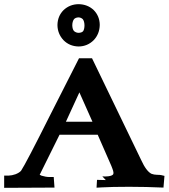

<svg xmlns="http://www.w3.org/2000/svg" viewBox="-20 -897 810 922"><path d="M357.4 -877C329.2 -876.7 305.1 -867.2 285.2 -848.4C266.2 -829.4 256.4 -805.5 255.9 -776.9C256.1 -749 265.8 -724.8 284.7 -704.3C304.1 -684.5 328.3 -674.4 357.4 -673.8C385.9 -674.1 410.2 -684.3 430.1 -704.3C448.9 -724.2 458.5 -748.5 459 -777.3C458.7 -805.8 448.9 -829.7 429.5 -849.1C410.2 -867.2 386.2 -876.5 357.4 -877ZM327.1 -775.4C327.3 -788 330.1 -797.9 335.5 -805.1C340.3 -810.2 347.2 -813 356.4 -813.5C364.8 -813.3 371.7 -810.4 377.4 -805.1C382.6 -798.6 385.4 -788.7 385.7 -775.4C385.6 -763.7 383.6 -754.5 379.7 -748C375.7 -742.6 368.3 -739.7 357.4 -739.3C349.1 -739.5 341.9 -742.3 335.6 -747.7C330.3 -753.3 327.5 -762.6 327.1 -775.4ZM241.7 3.8 238 -46.9H218.2C205.7 -47 192.8 -49.2 179.4 -53.4C176.3 -54.5 173.4 -55.9 170.6 -57.7L265.9 -250H449.2L514.6 -100.6L519.7 -87.4C522.9 -79.6 524.7 -72.8 525 -66.8C524.8 -63.8 524.1 -61.1 522.8 -58.8C517 -52.9 504.7 -49.8 486 -49.6C479.2 -49.6 474.3 -49.7 471.4 -49.9L488.1 -32.3L445.9 -33.3L443.6 4.3L467.3 2.9C499.8 1 544 0 600.1 0C654.5 0 709.4 1.3 765 3.8L769.8 -52.4L753.8 -56.2C749.9 -57 743.2 -57.5 733.8 -57.6C724.4 -57.8 715.6 -59.3 707.4 -62.4C690.6 -70.7 674.1 -92.9 657.7 -129L421.9 -617.2H407.9H373.2H359.4L223.1 -348.7C143.5 -189.8 96.1 -99 80.8 -76.5C74.6 -70.1 65.9 -64.7 54.5 -60.3C42.9 -56.2 31.9 -54 21.5 -53.7H0V5ZM423.9 -312.5H296.5L361.2 -453.4Z"/></svg>

Font: Bentham
Style: Bold
Weight: 700
Version: Version 002.001